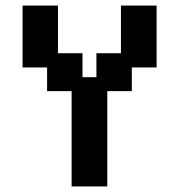

<svg xmlns="http://www.w3.org/2000/svg" viewBox="-20 -658 643 689"><path d="M237 11V-331H149V-416H61V-638H188V-467H276V-381H326V-467H414V-638H542V-416H453V-331H365V11Z"/></svg>

Font: Pixelify Sans
Style: Bold
Weight: 700
Designer: Stefie Justprince
Foundry: Typecalism Foundryline
Version: Version 1.000